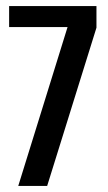

<svg xmlns="http://www.w3.org/2000/svg" viewBox="-20 -611 356 631"><path d="M40 0 202 -522H10V-591H297V-520L135 0Z"/></svg>

Font: Alumni Sans SemiBold
Style: Regular
Weight: 600
Designer: Robert E. Leuschke
Foundry: Robert E. Leuschke
Version: Version 1.018